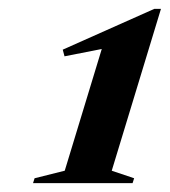

<svg xmlns="http://www.w3.org/2000/svg" viewBox="-20 -744 383 433"><path d="M126 -359 209.5 -633.5 125.5 -617 121.5 -632 328 -724H343L232 -359L282.5 -342L279 -331H54.5L58 -342Z"/></svg>

Font: Newsreader 72pt
Style: Bold Italic
Weight: 700
Italic angle: -17°
Designer: Hugues Gentile
Foundry: Production Type
Version: Version 1.003; ttfautohint (v1.8.3)